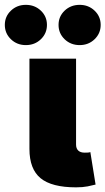

<svg xmlns="http://www.w3.org/2000/svg" viewBox="-76 -786 443 808"><path d="M244.1 2.4Q141.6 2.4 94.7 -36.1Q47.9 -74.7 47.9 -159.2V-539.1H244.1V-177.7Q244.1 -161.1 253.4 -152.3Q262.7 -143.6 280.3 -143.6Q289.1 -143.6 294.7 -144Q300.3 -144.5 304.2 -146L326.2 -9.3Q314 -5.9 293 -1.7Q272 2.4 244.1 2.4ZM259.3 -596.2Q221.7 -596.2 196 -620.8Q170.4 -645.5 170.4 -681.2Q170.4 -716.8 196 -741.2Q221.7 -765.6 259.3 -765.6Q296.4 -765.6 322 -741.2Q347.7 -716.8 347.7 -681.2Q347.7 -645.5 322 -620.8Q296.4 -596.2 259.3 -596.2ZM32.7 -596.2Q-4.4 -596.2 -30 -620.8Q-55.7 -645.5 -55.7 -681.2Q-55.7 -716.8 -30 -741.2Q-4.4 -765.6 32.7 -765.6Q70.3 -765.6 95.9 -741.2Q121.6 -716.8 121.6 -681.2Q121.6 -645.5 95.9 -620.8Q70.3 -596.2 32.7 -596.2Z"/></svg>

Font: Inter 18pt Black
Style: Regular
Weight: 900
Designer: Rasmus Andersson
Foundry: rsms
Version: Version 4.001;git-66647c0bb